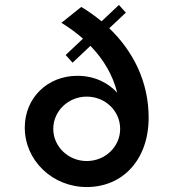

<svg xmlns="http://www.w3.org/2000/svg" viewBox="-20 -745 700 775"><path d="M460 -725 390 -659C364 -680 337 -700 308 -717L228 -653C260 -633 289 -612 315 -589L245 -523L273 -492L345 -560C398 -505 435 -443 453 -371C418 -409 364 -439 292 -439C172 -439 80 -350 80 -230C80 -97 192 10 330 10C476 10 580 -101 580 -270C580 -416 517 -539 421 -631L488 -694ZM330 -95C256 -95 195 -153 195 -225C195 -297 256 -355 330 -355C405 -355 465 -297 465 -225C465 -153 405 -95 330 -95Z"/></svg>

Font: Gully Medium
Style: Regular
Weight: 500
Designer: jaikishan Patel
Foundry: MagicType
Version: Version 1.000;Glyphs 3.2 (3242)